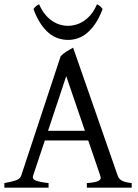

<svg xmlns="http://www.w3.org/2000/svg" viewBox="-20 -862 635 882"><path d="M200.7 -261.2H370.1L284.2 -512.2ZM378.9 0V-21Q417 -23.4 432.1 -31Q447.3 -38.6 440.9 -54.2L385.3 -216.8H186L131.8 -54.2Q127.4 -39.1 145.3 -32.2Q163.1 -25.4 203.1 -21V0H0V-21Q33.2 -26.9 52.5 -33.4Q71.8 -40 77.1 -54.2L258.8 -604Q270 -616.2 286.6 -626.2Q303.2 -636.2 315.9 -643.1L521 -54.2Q525.4 -40.5 539.3 -32.5Q553.2 -24.4 585 -21V0ZM451.2 -820.3Q436.5 -780.8 418.2 -753.9Q399.9 -727.1 379.6 -710.2Q359.4 -693.4 337.4 -686Q315.4 -678.7 293.5 -678.7Q269.5 -678.7 247.1 -686Q224.6 -693.4 204.3 -710.2Q184.1 -727.1 166.3 -753.9Q148.4 -780.8 133.8 -820.3Q139.6 -829.1 145.5 -833.7Q151.4 -838.4 159.7 -842.3Q171.9 -814.5 187.7 -795.4Q203.6 -776.4 221.2 -764.9Q238.8 -753.4 257.1 -748.3Q275.4 -743.2 291.5 -743.2Q308.6 -743.2 327.4 -748.3Q346.2 -753.4 364 -764.9Q381.8 -776.4 397.7 -795.4Q413.6 -814.5 425.3 -842.3Q433.6 -838.4 439.5 -833.7Q445.3 -829.1 451.2 -820.3Z"/></svg>

Font: Gentium
Style: Regular
Weight: 400
Designer: J. Victor Gaultney
Version: Version 1.03; 2011; OFL 1.1 release